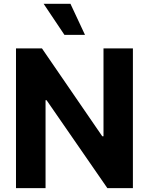

<svg xmlns="http://www.w3.org/2000/svg" viewBox="-20 -979 775 999"><path d="M63.2 -727.3V0H217V-457.7H222.3L538.7 0H671.5V-727.3H518.5V-269.9H512.1L198.2 -727.3ZM315.3 -797.6H422.2L346.6 -959.2H207Z"/></svg>

Font: Inter-Hewn
Style: Bold
Weight: 700
Designer: Rasmus Andersson
Foundry: rsms
Version: Version 3.012;git-f93a4a705